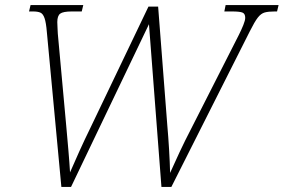

<svg xmlns="http://www.w3.org/2000/svg" viewBox="-20 -734 1114 754"><path d="M164 -608Q161 -645 155 -662.5Q149 -680 138.5 -684.5Q128 -689 110 -689H94L100 -714H307L301 -689H262Q228 -689 216.5 -680.5Q205 -672 205 -647Q205 -636 206 -622Q207 -608 207 -602L240 -241Q244 -197 248.5 -145Q253 -93 255 -57Q271 -94 291.5 -139.5Q312 -185 337 -236L563 -708H601L637 -242Q641 -197 644 -147Q647 -97 648 -55Q664 -91 685 -136Q706 -181 732 -231L918 -597Q928 -617 935.5 -635.5Q943 -654 943 -664Q943 -680 932.5 -684.5Q922 -689 891 -689H861L866 -714H1074L1068 -689H1059Q1034 -689 1019.5 -685Q1005 -681 992.5 -665Q980 -649 961 -611L653 0H614L565 -639L259 0H221Z"/></svg>

Font: Noto Serif ExtraLight
Style: Italic
Weight: 200
Italic angle: -12°
Designer: Monotype Design Team
Foundry: Monotype Imaging Inc.
Version: Version 2.014; ttfautohint (v1.8.4.7-5d5b)